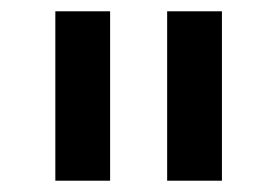

<svg xmlns="http://www.w3.org/2000/svg" viewBox="-20 -760 491 340"><path d="M78 -440V-740H175V-440ZM276 -440V-740H373V-440Z"/></svg>

Font: IBM Plex Arabic Medium
Style: Regular
Weight: 500
Designer: Mike Abbink, Paul van der Laan, Pieter van Rosmalen, Wael Morcos, Khajak Apelian
Foundry: Bold Monday
Version: Version 1.0